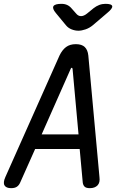

<svg xmlns="http://www.w3.org/2000/svg" viewBox="-45 -970 665 1000"><path d="M386 -19 370 -194H138L60 -19Q54 -5 43 2.5Q32 10 13 10Q-13 10 -21.5 -4.5Q-30 -19 -17 -48L265 -681Q279 -710 299 -725Q319 -740 350 -740Q381 -740 396.5 -725Q412 -710 415 -681L473 -48Q477 -19 463 -4.5Q449 10 423 10Q404 10 396 2.5Q388 -5 386 -19ZM364 -270 333 -611Q332 -617 328.5 -617Q325 -617 323 -611L172 -270ZM275 -950Q292 -950 305 -944Q318 -938 328 -926L351 -900Q362 -886 377 -886Q392 -886 409 -900L442 -927Q456 -938 471.5 -944Q487 -950 504 -950Q537 -950 539.5 -938Q542 -926 514 -903L439 -839Q421 -824 400.5 -817Q380 -810 363 -810Q346 -810 328 -817Q310 -824 298 -839L246 -902Q226 -926 233.5 -938Q241 -950 275 -950Z"/></svg>

Font: Maple Mono Normal NL
Style: Italic
Weight: 400
Italic angle: -10°
Monospace: yes
Designer: subframe7536
Version: Version 7.000